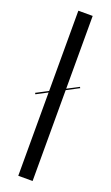

<svg xmlns="http://www.w3.org/2000/svg" viewBox="-143 -731 443 764"><g transform="rotate(20 78.0 -349.5)"><path d="M47.4 0H108.1V-699H47.4ZM0.4 -328 159.9 -412 156.9 -416.4 -2.6 -333Z"/></g></svg>

Font: Moniqa Black
Style: Regular
Weight: 900
Designer: Rajesh Rajput
Foundry: Rajesh Rajput
Version: Version 1.000